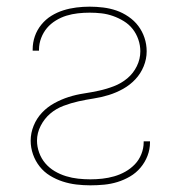

<svg xmlns="http://www.w3.org/2000/svg" viewBox="-20 -548 540 576"><path d="M251 8Q230 8 209 5.5Q188 3 168 -3.5Q148 -10 130 -21Q112 -32 99 -48.5Q86 -65 79 -85Q72 -105 72 -126Q72 -149 81 -171Q90 -193 106 -210Q122 -227 143 -238.5Q164 -250 186 -257Q208 -264 231 -267.5Q254 -271 277 -276Q300 -281 322 -289.5Q344 -298 362 -313Q380 -328 390.5 -349.5Q401 -371 401 -394Q401 -412 395 -429.5Q389 -447 378 -461Q367 -475 351.5 -484.5Q336 -494 319 -500Q302 -506 284.5 -508Q267 -510 249 -510Q231 -510 213.5 -508Q196 -506 179.5 -501Q163 -496 147.5 -486.5Q132 -477 121 -464Q110 -451 103.5 -434Q97 -417 97 -399Q97 -399 97 -398Q97 -397 97 -396H78Q78 -397 78 -398Q78 -399 78 -400Q78 -420 84.5 -439Q91 -458 104 -474Q117 -490 134 -500.5Q151 -511 170 -517Q189 -523 209 -525.5Q229 -528 249 -528Q269 -528 289.5 -525.5Q310 -523 329 -516.5Q348 -510 365.5 -498Q383 -486 395 -470Q407 -454 413.5 -434.5Q420 -415 420 -394Q420 -371 411 -349Q402 -327 386 -310Q370 -293 349.5 -281.5Q329 -270 306.5 -263Q284 -256 261 -252.5Q238 -249 215.5 -244Q193 -239 170.5 -230.5Q148 -222 130.5 -207Q113 -192 102 -170.5Q91 -149 91 -126Q91 -108 97.5 -90Q104 -72 116 -58Q128 -44 144 -34.5Q160 -25 178 -19.5Q196 -14 214.5 -12Q233 -10 251 -10Q269 -10 287 -12Q305 -14 322.5 -19Q340 -24 356 -33Q372 -42 384.5 -55Q397 -68 404 -85.5Q411 -103 411 -121Q411 -122 411 -122.5Q411 -123 411 -124H430Q430 -123 430 -122Q430 -121 430 -121Q430 -100 422.5 -80.5Q415 -61 401.5 -45Q388 -29 370 -18.5Q352 -8 332.5 -2Q313 4 292.5 6Q272 8 251 8Z"/></svg>

Font: Iosevka SS04 Thin
Style: Regular
Weight: 100
Monospace: yes
Designer: Belleve Invis
Foundry: Belleve Invis
Version: Version 19.0.0; ttfautohint (v1.8.4)